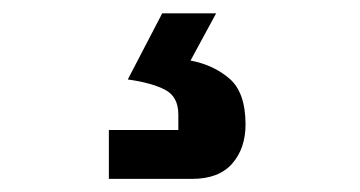

<svg xmlns="http://www.w3.org/2000/svg" viewBox="-20 -45 540 288"><path d="M143.3 223.3V150H247.5V126.7Q247.5 100 227.5 89.6Q207.5 79.2 171.7 74.2L223.3 -25H304.2L265.8 45.8Q300.8 52.5 324.6 73.3Q348.3 94.2 348.3 141.7Q348.3 177.5 328.3 200.4Q308.3 223.3 268.3 223.3Z"/></svg>

Font: Funnel Display Medium
Style: Regular
Weight: 500
Designer: NORD ID, Kristian Moeller
Foundry: Dicotype
Version: Version 1.000